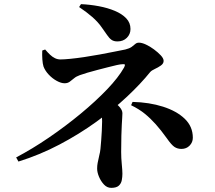

<svg xmlns="http://www.w3.org/2000/svg" viewBox="-20 -842 1040 927"><path d="M58 -82Q136 -123 216.5 -178Q297 -233 369.5 -293Q442 -353 497 -410.5Q552 -468 579 -516Q584 -526 583 -529.5Q582 -533 572 -532Q563 -532 544.5 -528Q526 -524 501.5 -517.5Q477 -511 451 -504.5Q425 -498 402 -491Q379 -484 365 -479Q348 -473 337 -463.5Q326 -454 316 -447Q306 -440 292 -440Q275 -440 254 -451.5Q233 -463 215.5 -481.5Q198 -500 190 -521Q186 -534 184.5 -555Q183 -576 184 -598L198 -603Q210 -589 221.5 -578Q233 -567 245.5 -561Q258 -555 272 -555Q289 -555 319.5 -558Q350 -561 387 -566.5Q424 -572 462 -579Q500 -586 532 -592.5Q564 -599 585 -603Q605 -608 615.5 -615.5Q626 -623 633 -629.5Q640 -636 651 -636Q665 -636 684.5 -627Q704 -618 723.5 -603.5Q743 -589 756.5 -574.5Q770 -560 770 -548Q770 -535 756.5 -525.5Q743 -516 727.5 -509Q712 -502 705 -494Q660 -438 593.5 -375.5Q527 -313 444.5 -253.5Q362 -194 267 -144Q172 -94 69 -62ZM517 65Q497 65 482 49Q467 33 458 11.5Q449 -10 449 -28Q449 -43 451.5 -55.5Q454 -68 460 -95Q463 -105 465 -123Q467 -141 468.5 -163.5Q470 -186 471.5 -210Q473 -234 473 -255Q473 -282 470 -302.5Q467 -323 463 -337L494 -368Q511 -361 529 -349.5Q547 -338 559 -323.5Q571 -309 571 -295Q571 -286 570 -273Q569 -260 568 -239.5Q567 -219 566 -187.5Q565 -156 565 -108Q565 -79 568 -49Q571 -19 571 -3Q571 12 568 28Q565 44 553.5 54.5Q542 65 517 65ZM856 -123Q837 -123 822.5 -132.5Q808 -142 785 -175Q757 -214 732 -242Q707 -270 679.5 -292.5Q652 -315 613 -334L620 -350Q701 -348 767 -327Q833 -306 872 -268.5Q911 -231 911 -177Q911 -155 895.5 -139Q880 -123 856 -123ZM547 -642Q529 -642 518 -650Q507 -658 497 -673Q487 -688 471 -710Q453 -736 425.5 -760Q398 -784 362 -808L371 -822Q415 -820 457.5 -812Q500 -804 534.5 -789.5Q569 -775 589.5 -753.5Q610 -732 610 -702Q610 -677 592.5 -659.5Q575 -642 547 -642Z"/></svg>

Font: Noto Serif HK ExtraLight
Style: Bold
Weight: 700
Version: Version 2.002-H1;hotconv 1.1.0;makeotfexe 2.6.0